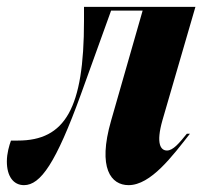

<svg xmlns="http://www.w3.org/2000/svg" viewBox="-40 -528 590 560"><path d="M-20 -57C-20 -14 -1 12 30 12C78 12 123 -52 196 -253L284 -497H376L284 -176C244 -37 284 12 335 12C400 12 463 -73 514 -138H505C483 -111 465 -89 447 -89C429 -89 414 -108 434 -178L530 -508H205V-467C205 -212 150 -118 12 -118H-8C-13 -104 -20 -81 -20 -57Z"/></svg>

Font: Nyght Serif Bold Italic
Style: Regular
Weight: 700
Italic angle: -16°
Designer: Maksym Kobuzan
Version: Version 0.410;Glyphs 3.1.2 (3151)